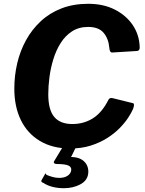

<svg xmlns="http://www.w3.org/2000/svg" viewBox="-20 -772 765 1011"><path d="M444.7 -752Q524.5 -752 584.6 -721.5Q644.6 -691 679.2 -639.6Q713.8 -588.2 715.6 -523.4Q716.3 -504.2 700.8 -503.5L570.6 -495.5Q557.4 -494.8 555.7 -519.8Q551.6 -568.4 525.5 -599.3Q499.3 -630.2 444.3 -630.2Q395.1 -630.2 359.4 -607Q323.7 -583.9 299.5 -545.5Q275.2 -507 260.9 -460.3Q246.6 -413.5 240.4 -365.6Q234.2 -317.6 234.2 -275.7Q234.2 -193.3 265.8 -156.1Q297.4 -118.9 360.8 -118.9Q421.3 -118.9 469.3 -149.1Q517.3 -179.3 550.9 -246.4Q557.2 -259.7 575.6 -254.6L680.4 -228.6Q690.7 -225.9 680.6 -198.2Q672.4 -178.8 654.7 -151.8Q637 -124.9 609.3 -96.6Q581.5 -68.4 543.3 -44.3Q505 -20.3 456.8 -5.1Q408.5 10 349.7 10Q256.7 10 190.5 -29.6Q124.3 -69.1 89.8 -139.9Q55.4 -210.7 55.4 -305.2Q55.4 -373.5 70.7 -438.9Q86.1 -504.2 117.2 -560.7Q148.3 -617.2 195 -660.5Q241.6 -703.8 304.1 -727.9Q366.7 -752 444.7 -752ZM444.3 143.1Q439.3 180.1 401.5 199.5Q363.8 219 316.4 219Q284.4 219 256.3 211.9Q228.3 204.8 207.9 190.6Q202.3 189.8 199.4 186.1Q196.5 182.3 197.9 178.1L218 143.2Q219.7 139 221.6 142.5Q223.4 146 224.7 148.7Q239.9 155 257.1 159.9Q274.3 164.7 292.4 164.7Q318.7 164.7 335.7 153.6Q352.7 142.4 355 124.7Q357.3 108.1 341 100Q324.7 91.8 278.9 91.6Q270.6 91.6 266 87.8Q261.5 84 264.3 78L314.5 -5H383.4L356.4 51Q353.9 54.1 352.7 54.3Q351.4 54.4 353.1 54.4Q390.9 55.3 411.6 69.1Q432.3 83 439.8 102.8Q447.3 122.6 444.3 143.1Z"/></svg>

Font: Libre Franklin Thin
Style: Italic
Weight: 100
Italic angle: -8°
Designer: Pablo Impallari, Rodrigo Fuenzalida, Nhung Nguyen
Foundry: Impallari Type
Version: Version 3.000